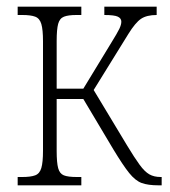

<svg xmlns="http://www.w3.org/2000/svg" viewBox="-20 -556 511 576"><path d="M33 0V-25H47Q72 -25 85.5 -30Q99 -35 104 -52Q109 -69 109 -104V-432Q109 -467 104 -484Q99 -501 85.5 -506Q72 -511 47 -511H33V-536H224V-511H209Q185 -511 172 -506Q159 -501 154.5 -484.5Q150 -468 150 -433V-290H230L314 -428Q332 -457 338 -469.5Q344 -482 344 -491Q344 -501 333.5 -506Q323 -511 293 -511V-536H450V-511Q420 -511 403 -499.5Q386 -488 365 -454L261 -286L361 -120Q384 -82 399 -61.5Q414 -41 428 -33Q442 -25 462 -25H465V0H456Q424 0 405 -7Q386 -14 367.5 -37Q349 -60 320 -108L230 -259H150V-103Q150 -68 154.5 -51.5Q159 -35 171.5 -30Q184 -25 210 -25H224V0Z"/></svg>

Font: Noto Serif Condensed ExtraLight
Style: Regular
Weight: 200
Width: 3
Designer: Monotype Design Team
Foundry: Monotype Imaging Inc.
Version: Version 2.013; ttfautohint (v1.8.4.7-5d5b)